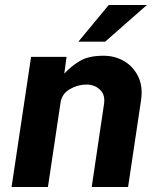

<svg xmlns="http://www.w3.org/2000/svg" viewBox="-20 -743 624 763"><path d="M26 0 103.5 -517H244.5L235.5 -450.5Q261.5 -479 296.5 -500.2Q331.5 -521.5 391 -521.5Q437 -521.5 473.8 -499.8Q510.5 -478 529.5 -438.2Q548.5 -398.5 540.5 -344.5L489 0H344.5L393 -327Q399.5 -365 378 -386Q356.5 -407 323.5 -407Q289 -407 257.2 -388.5Q225.5 -370 220.5 -334.5L170.5 0ZM412 -723H563.5L398 -577.5H291.5Z"/></svg>

Font: Public Sans
Style: Bold Italic
Weight: 700
Italic angle: -8°
Designer: The Public Sans project authors (U.S. Web Design System). Libre Franklin designed by Pablo Impallari and Rodrigo Fuenzal
Version: Version 1.008; ttfautohint (v1.8.1) -l 8 -r 50 -G 200 -x 14 